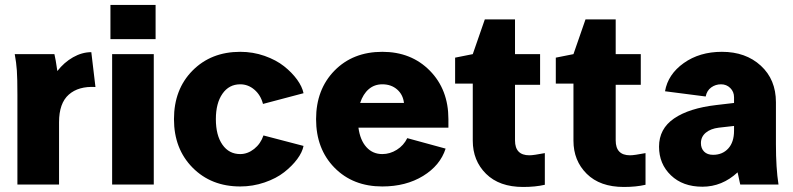

<svg xmlns="http://www.w3.org/2000/svg" viewBox="-20 -740 3181 770"><path d="M39.1 -522.9H198.2Q203.1 -503.4 210 -455.1Q236.8 -489.7 272.9 -510.3Q309.1 -530.8 346.2 -530.8L362.8 -391.1Q294.9 -395 255.9 -360.6Q216.8 -326.2 216.8 -250V0H49.8V-359.9Q49.8 -425.3 47.6 -457.3Q45.4 -489.3 39.1 -522.9Z M429.7 0V-522.9H596.7V0ZM422.9 -583V-720.2H604V-583Z M677.7 -262.2Q677.7 -381.8 752.2 -457Q826.7 -532.2 943.4 -532.2Q994.6 -532.2 1041 -515.9Q1087.4 -499.5 1119.1 -474.4Q1150.9 -449.2 1171.4 -420.9Q1191.9 -392.6 1197.3 -366.2L1034.7 -323.2Q1025.4 -358.9 1000.2 -380.4Q975.1 -401.9 943.4 -401.9Q898.4 -401.9 872.1 -364Q845.7 -326.2 845.7 -262.2Q845.7 -197.3 872.1 -159.7Q898.4 -122.1 943.4 -122.1Q973.1 -122.1 999.3 -142.8Q1025.4 -163.6 1036.6 -196.8L1197.3 -154.8Q1192.4 -129.4 1171.9 -101.8Q1151.4 -74.2 1119.6 -49.3Q1087.9 -24.4 1041 -8.3Q994.1 7.8 943.4 7.8Q827.1 7.8 752.4 -67.6Q677.7 -143.1 677.7 -262.2Z M1247.6 -262.2Q1247.6 -381.3 1321.5 -456.8Q1395.5 -532.2 1513.2 -532.2Q1629.4 -532.2 1703.9 -456.5Q1778.3 -380.9 1778.3 -262.2V-228H1417.5Q1424.3 -177.7 1449.5 -149.9Q1474.6 -122.1 1513.2 -122.1Q1543.9 -122.1 1571.5 -139.4Q1599.1 -156.7 1613.3 -186L1767.1 -144Q1745.6 -76.7 1676.8 -34.4Q1607.9 7.8 1513.2 7.8Q1395.5 7.8 1321.5 -67.4Q1247.6 -142.6 1247.6 -262.2ZM1513.2 -401.9Q1481.4 -401.9 1458.7 -382.3Q1436 -362.8 1424.3 -327.1H1600.1Q1596.2 -360.8 1572.5 -381.3Q1548.8 -401.9 1513.2 -401.9Z M1876 -175.8V-404.8H1805.2V-508.8L1876 -522.9L1924.3 -662.1H2045.4V-522.9H2146V-399.9H2045.4V-176.8Q2045.4 -117.2 2103 -117.2Q2119.6 -117.2 2165 -126V1Q2127.4 9.8 2078.1 9.8Q1982.4 9.8 1929.2 -43Q1876 -95.7 1876 -175.8Z M2279.8 -175.8V-404.8H2209V-508.8L2279.8 -522.9L2328.1 -662.1H2449.2V-522.9H2549.8V-399.9H2449.2V-176.8Q2449.2 -117.2 2506.8 -117.2Q2523.4 -117.2 2568.8 -126V1Q2531.2 9.8 2481.9 9.8Q2386.2 9.8 2333 -43Q2279.8 -95.7 2279.8 -175.8Z M3102.1 0H2948.7Q2948.7 0.5 2946 -12Q2943.4 -24.4 2940.7 -36.9Q2938 -49.3 2938 -48.8Q2876 8.8 2796.9 8.8Q2718.3 8.8 2670.7 -36.9Q2623 -82.5 2623 -151.9Q2623 -223.6 2683.3 -264.9Q2743.7 -306.2 2853 -318.8L2923.8 -327.1V-350.1Q2923.8 -372.1 2908.7 -387Q2893.6 -401.9 2871.6 -401.9Q2849.6 -401.9 2832.3 -389.4Q2814.9 -377 2810.1 -353L2647 -374Q2658.7 -441.9 2722.2 -487.1Q2785.6 -532.2 2875 -532.2Q2970.7 -532.2 3031.2 -476.6Q3091.8 -420.9 3091.8 -330.1V-162.1Q3091.8 -65.9 3102.1 0ZM2839.8 -119.1Q2877.4 -119.1 2900.6 -144.5Q2923.8 -169.9 2923.8 -215.8V-234.9L2862.8 -228Q2830.1 -224.1 2810.5 -207.8Q2791 -191.4 2791 -166Q2791 -145 2803.7 -132.1Q2816.4 -119.1 2839.8 -119.1Z"/></svg>

Font: LT Superior Black
Style: Regular
Weight: 900
Designer: Daniel Lyons
Foundry: LyonsType
Version: Version 2.005